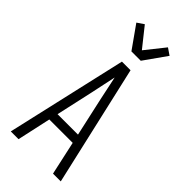

<svg xmlns="http://www.w3.org/2000/svg" viewBox="-302 -1042 1103 1103"><g transform="rotate(45 250.0 -490.0)"><path d="M47 0 215 -735H285L453 0H390L345 -205H155L110 0ZM333 -260 282 -490Q274 -528 266 -565.5Q258 -603 250 -641Q242 -603 234 -565.5Q226 -528 218 -490L167 -260ZM212 -815 115 -952 156 -980 250 -862 344 -980 385 -952 288 -815Z"/></g></svg>

Font: Iosevka Light
Style: Regular
Weight: 300
Monospace: yes
Designer: Belleve Invis
Foundry: Belleve Invis
Version: Version 32.5.0; ttfautohint (v1.8.4)